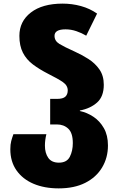

<svg xmlns="http://www.w3.org/2000/svg" viewBox="-20 -790 653 1060"><path d="M304 250Q225 250 165 224.5Q105 199 71 150.5Q37 102 37 34Q37 7 42 -11.5Q47 -30 54 -49H236Q232 -33 230 -17Q228 -1 228 14Q228 55 246.5 81.5Q265 108 305 108Q349 108 365.5 75.5Q382 43 382 0Q382 -56 357 -79.5Q332 -103 294 -103H257V-244H294Q328 -244 341 -256.5Q354 -269 354 -291Q354 -318 327.5 -336.5Q301 -355 245 -383Q198 -407 162 -434Q126 -461 106.5 -499Q87 -537 87 -592Q87 -672 150.5 -721Q214 -770 326 -770Q378 -770 427 -756.5Q476 -743 516 -715L456 -593Q431 -608 401.5 -618Q372 -628 342 -628Q281 -628 281 -592Q281 -564 308 -547.5Q335 -531 393 -505Q431 -488 468 -464.5Q505 -441 529 -406.5Q553 -372 553 -322Q553 -257 516 -224Q479 -191 421 -180V-177Q460 -169 495.5 -145.5Q531 -122 553.5 -82.5Q576 -43 576 13Q576 81 543.5 135Q511 189 450.5 219.5Q390 250 304 250Z"/></svg>

Font: Noto Sans Georgian Black
Style: Regular
Weight: 900
Designer: Monotype Design Team, Akaki Razmadze
Foundry: Google LLC
Version: Version 2.005; ttfautohint (v1.8.4.7-5d5b)